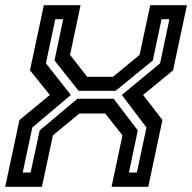

<svg xmlns="http://www.w3.org/2000/svg" viewBox="-32 -720 740 740"><path d="M-12 0 43 -257.5 160 -354 83.5 -449 137 -700H278.5L238 -508.5L304 -424H403.5L506 -508.5L547 -700H688.5L635 -449L519.5 -354L594 -257.5L539.5 0H398L440 -198.5L373.5 -282.5H274L172 -198.5L129.5 0ZM55.5 -55H86L121 -217.5L266.5 -339.5H406L499 -217.5L465 -55H495.5L532.5 -228.5L437.5 -354L585 -476L621 -646H590.5L557 -487L413.5 -370H271L178 -487L211.5 -646H181L145 -476L241 -354L92.5 -228.5Z"/></svg>

Font: Tourney Thin SemiBold
Style: Italic
Weight: 600
Italic angle: -12°
Version: Version 1.015